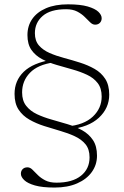

<svg xmlns="http://www.w3.org/2000/svg" viewBox="-20 -712 558 864"><path d="M225.5 132Q170.5 132 137.2 122.5Q104 113 89 98.5Q74 84 74 70Q74 57 82 49Q90 41 103.5 41Q115.5 41 126 51.5Q136.5 62 150.2 75.8Q164 89.5 184 99.8Q204 110 234 110Q305.5 110 344.2 79Q383 48 383 -4Q383 -40.5 364.8 -62.8Q346.5 -85 316.2 -99Q286 -113 250.2 -123.2Q214.5 -133.5 178.5 -145Q142.5 -156.5 112.2 -173.8Q82 -191 63.8 -218.5Q45.5 -246 45.5 -289.5Q45.5 -349 86.8 -389Q128 -429 214.5 -443.5L221 -431Q150 -421 114.8 -384.5Q79.5 -348 79.5 -296Q79.5 -259 97.8 -235.8Q116 -212.5 146.2 -198.2Q176.5 -184 212.2 -174Q248 -164 283.8 -153.2Q319.5 -142.5 349.8 -125.8Q380 -109 398.2 -81.8Q416.5 -54.5 416.5 -11.5Q416.5 29.5 393.2 62Q370 94.5 327.2 113.2Q284.5 132 225.5 132ZM437.5 -277.5Q437.5 -315 419.5 -338.2Q401.5 -361.5 371.5 -375.5Q341.5 -389.5 306 -399.5Q270.5 -409.5 235 -419.8Q199.5 -430 169.5 -445.8Q139.5 -461.5 121.5 -487.2Q103.5 -513 103.5 -554Q103.5 -595.5 125 -626.5Q146.5 -657.5 187.2 -675Q228 -692.5 286 -692.5Q341.5 -692.5 374.8 -682.8Q408 -673 422.8 -658.8Q437.5 -644.5 437.5 -630Q437.5 -617.5 429.5 -609.2Q421.5 -601 408 -601Q396.5 -601 385.8 -611.5Q375 -622 361.2 -635.8Q347.5 -649.5 327.5 -660Q307.5 -670.5 277.5 -670.5Q207 -670.5 172 -640.2Q137 -610 137 -562.5Q137 -528.5 155.2 -507.5Q173.5 -486.5 203.2 -473.5Q233 -460.5 268.8 -451Q304.5 -441.5 340 -430.2Q375.5 -419 405.5 -402Q435.5 -385 453.5 -357.2Q471.5 -329.5 471.5 -286Q471.5 -225.5 425 -182.2Q378.5 -139 291.5 -130L281.5 -143Q357.5 -149.5 397.5 -187Q437.5 -224.5 437.5 -277.5Z"/></svg>

Font: Newsreader ExtraLight
Style: Regular
Weight: 250
Designer: Hugues Gentile
Foundry: Production Type
Version: Version 1.003